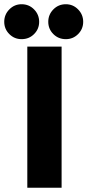

<svg xmlns="http://www.w3.org/2000/svg" viewBox="-78 -887 413 907"><path d="M51 0V-667H213V0ZM24 -702Q-10 -702 -34 -726Q-58 -750 -58 -784Q-58 -818 -34 -842.5Q-10 -867 24 -867Q59 -867 83 -842.5Q107 -818 107 -784Q107 -750 83 -726Q59 -702 24 -702ZM233 -702Q198 -702 174 -726Q150 -750 150 -784Q150 -818 174 -842.5Q198 -867 233 -867Q267 -867 291 -842.5Q315 -818 315 -784Q315 -750 291 -726Q267 -702 233 -702Z"/></svg>

Font: Epunda Sans ExtraBold
Style: Regular
Weight: 800
Designer: Simon Atzbach
Foundry: typofactur
Version: Version 2.204; ttfautohint (v1.8.4.7-5d5b)